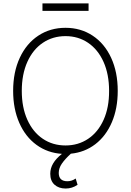

<svg xmlns="http://www.w3.org/2000/svg" viewBox="-20 -877 754 1106"><path d="M388.2 8.3Q354 39.6 336.2 65.7Q318.4 91.8 318.4 119.1Q318.4 167 368.2 167Q393.6 167 416 151.4L426.8 187.5Q395.5 209 358.4 209Q318.4 209 293.9 186.8Q269.5 164.6 269.5 124Q269.5 92.3 286.4 64Q303.2 35.6 336.9 9.3Q253.9 3.9 190.2 -42.5Q126.5 -88.9 91.1 -169.4Q55.7 -250 55.7 -353.5Q55.7 -461.9 94 -544.2Q132.3 -626.5 200.7 -671.6Q269 -716.8 357.4 -716.8Q445.3 -716.8 513.7 -671.6Q582 -626.5 620.1 -544.2Q658.2 -461.9 658.2 -353.5Q658.2 -252 624.3 -172.6Q590.3 -93.3 529.1 -46.4Q467.8 0.5 388.2 8.3ZM357.4 -668.9Q284.2 -668.9 227.1 -630.6Q169.9 -592.3 137.7 -520.8Q105.5 -449.2 105.5 -353.5Q105.5 -258.3 137.5 -187.3Q169.4 -116.2 226.6 -77.6Q283.7 -39.1 357.4 -39.1Q430.7 -39.1 487.8 -77.4Q544.9 -115.7 576.9 -187Q608.9 -258.3 608.4 -353.5Q608.4 -449.2 576.4 -520.5Q544.4 -591.8 487.5 -630.4Q430.7 -668.9 357.4 -668.9ZM490.2 -814.5H224.6V-857.4H490.2Z"/></svg>

Font: Pretendard Std ExtraLight
Style: Regular
Weight: 200
Designer: Base glyphs from Inter by Rasmus Andersson; Hangeul glyphs from Noto Sans CJK(Source Han Sans) by Jang Soo-young and Kan
Foundry: Kil Hyung-jin
Version: Version 1.309